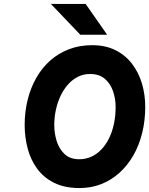

<svg xmlns="http://www.w3.org/2000/svg" viewBox="-20 -941 756 973"><path d="M383 12Q307 12 253.8 -14.8Q200.5 -41.5 167.8 -86.8Q135 -132 120 -189.2Q105 -246.5 105 -307Q105 -374 120 -434.8Q135 -495.5 163.8 -546.2Q192.5 -597 234.2 -634Q276 -671 329.5 -691.5Q383 -712 447 -712Q515.5 -712 566.2 -686.2Q617 -660.5 650.2 -616.2Q683.5 -572 699.8 -516.2Q716 -460.5 716 -400Q716 -329.5 700.5 -267Q685 -204.5 655.8 -153.5Q626.5 -102.5 585.2 -65.2Q544 -28 493 -8Q442 12 383 12ZM382 -134Q414 -134 442 -146.5Q470 -159 492.8 -182.5Q515.5 -206 532 -239Q548.5 -272 557.2 -312.5Q566 -353 566 -400Q566 -439.5 553.2 -477.8Q540.5 -516 512 -541Q483.5 -566 436 -566Q403 -566 375 -552Q347 -538 324.8 -513Q302.5 -488 287 -455.2Q271.5 -422.5 263.2 -384.5Q255 -346.5 255 -307Q255 -266 267.2 -226.2Q279.5 -186.5 307.2 -160.2Q335 -134 382 -134ZM387 -765 238 -921H414L523 -765Z"/></svg>

Font: Overpass Black
Style: Italic
Weight: 900
Italic angle: -10°
Designer: Delve Withrington, Dave Bailey, Thomas Jockin
Foundry: Delve Fonts LLC
Version: Version 4.000